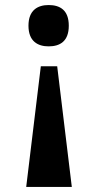

<svg xmlns="http://www.w3.org/2000/svg" viewBox="-20 -562 389 762"><path d="M173 -542C130 -542 93 -522 93 -460C93 -398 130 -378 173 -378C218 -378 253 -398 253 -460C253 -522 218 -542 173 -542ZM207 -299H142L84 180H265Z"/></svg>

Font: Noto Serif Georgian ExtraCondensed Black
Style: Regular
Weight: 900
Width: 2
Designer: Monotype Design Team, Akaki Razmadze
Foundry: Google LLC
Version: Version 2.003